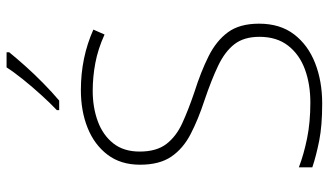

<svg xmlns="http://www.w3.org/2000/svg" viewBox="-228 -762 1000 584"><g transform="rotate(-90 272.0 -470.0)"><path d="M492 -182Q492 -118 459.5 -75.5Q427 -33 372 -11.5Q317 10 249 10Q182 10 136.5 1Q91 -8 55 -20V-61Q94 -46 143 -36Q192 -26 252 -26Q308 -26 353 -42.5Q398 -59 425 -93.5Q452 -128 452 -181Q452 -228 429.5 -257Q407 -286 364 -306.5Q321 -327 259 -348Q201 -367 156.5 -390Q112 -413 87.5 -449Q63 -485 63 -544Q63 -603 93.5 -643Q124 -683 175 -703.5Q226 -724 290 -724Q389 -724 474 -686L459 -652Q415 -672 372.5 -680Q330 -688 288 -688Q237 -688 195 -672.5Q153 -657 128 -625.5Q103 -594 103 -545Q103 -494 126 -464Q149 -434 189.5 -415.5Q230 -397 283 -379Q346 -359 393 -335.5Q440 -312 466 -276.5Q492 -241 492 -182ZM405 -942Q388 -921 363.5 -893.5Q339 -866 311 -838.5Q283 -811 258 -790H229V-797Q250 -817 275 -844.5Q300 -872 322.5 -900Q345 -928 359 -950H405Z"/></g></svg>

Font: Noto Sans Bengali ExtraLight
Style: Regular
Weight: 200
Designer: Jelle Bosma - Monotype Design Team
Foundry: Monotype Imaging Inc.
Version: Version 2.003; ttfautohint (v1.8.4.7-5d5b)